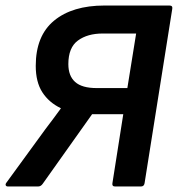

<svg xmlns="http://www.w3.org/2000/svg" viewBox="-25 -675 644 695"><path d="M3.8 0Q-2.5 0 -4.2 -4.2Q-5.9 -8.4 -1.9 -13.7L139.3 -207.4Q153.3 -225.7 167.2 -244.4Q181 -263.1 195 -282.1V-283.4Q152 -304.1 128.2 -341.1Q104.4 -378.1 104.4 -436.5Q104.4 -545.6 170.8 -600.3Q237.1 -655 353.3 -655H588.3Q600.6 -655 598.6 -643.3L498.3 -11.7Q496.3 0 485.3 0H391.6Q379.9 0 381.9 -11.7L421.2 -261.6H308.4L129.6 -9.7Q122.9 0 112.9 0ZM324.7 -356.2H436L467.8 -553.7H346.9Q291.7 -553.7 257.1 -528.3Q222.4 -502.9 222.4 -442.9Q222.4 -400.3 247 -378.3Q271.6 -356.2 324.7 -356.2Z"/></svg>

Font: Sofia Sans Hairline
Style: Italic
Weight: 1
Italic angle: -9°
Designer: Botio Nikoltchev, Ani Petrova
Foundry: lettersoup
Version: Version 4.102